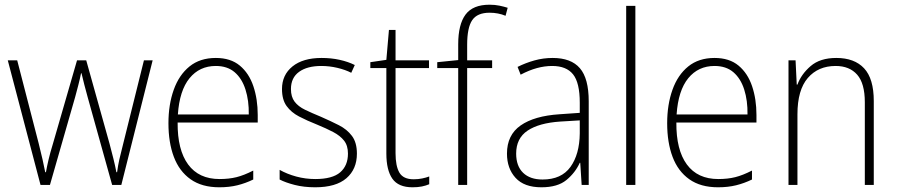

<svg xmlns="http://www.w3.org/2000/svg" viewBox="-20 -785 3807 815"><path d="M352 -373Q337 -427 326 -474H324Q319 -449 312.5 -424Q306 -399 299 -373L192 0H152L13 -529H53L144 -177Q154 -137 160.5 -108.5Q167 -80 172 -54H175Q179 -77 186 -107Q193 -137 205 -176L307 -529H346L445 -175Q454 -141 461.5 -111Q469 -81 474 -54H477Q481 -83 486.5 -108Q492 -133 502 -171L591 -529H628L495 0H456Z M896 -539Q959 -539 998 -506.5Q1037 -474 1055.5 -419Q1074 -364 1074 -297V-265H734Q733 -149 778.5 -87Q824 -25 912 -25Q952 -25 984 -33Q1016 -41 1055 -61V-23Q1022 -7 987.5 1.5Q953 10 911 10Q837 10 789 -24Q741 -58 718 -119Q695 -180 695 -262Q695 -341 717.5 -404Q740 -467 784.5 -503Q829 -539 896 -539ZM896 -505Q827 -505 784.5 -453Q742 -401 735 -299H1036Q1037 -358 1022 -405Q1007 -452 976 -478.5Q945 -505 896 -505Z M1495 -133Q1495 -67 1450.5 -28.5Q1406 10 1318 10Q1270 10 1231 0Q1192 -10 1167 -23V-64Q1199 -46 1238 -35.5Q1277 -25 1318 -25Q1391 -25 1424 -53.5Q1457 -82 1457 -133Q1457 -167 1440.5 -188Q1424 -209 1394.5 -224.5Q1365 -240 1326 -256Q1283 -273 1249.5 -290.5Q1216 -308 1196.5 -335Q1177 -362 1177 -407Q1177 -467 1221.5 -503Q1266 -539 1345 -539Q1386 -539 1422 -531Q1458 -523 1486 -509L1471 -476Q1446 -489 1412 -497Q1378 -505 1344 -505Q1284 -505 1249.5 -480Q1215 -455 1215 -407Q1215 -374 1230.5 -353.5Q1246 -333 1275 -319Q1304 -305 1343 -289Q1384 -271 1418.5 -253.5Q1453 -236 1474 -208Q1495 -180 1495 -133Z M1736 -24Q1755 -24 1772 -27.5Q1789 -31 1802 -36V-3Q1788 3 1771 6.5Q1754 10 1731 10Q1671 10 1645.5 -26.5Q1620 -63 1620 -133V-496H1552V-521L1620 -531L1631 -658H1659V-529H1801V-496H1659V-135Q1659 -80 1675.5 -52Q1692 -24 1736 -24Z M2069 -496H1963V0H1925V-496H1836V-521L1925 -530V-597Q1925 -681 1956 -723Q1987 -765 2058 -765Q2081 -765 2100 -761Q2119 -757 2135 -752L2126 -718Q2095 -731 2058 -731Q2006 -731 1984.5 -699.5Q1963 -668 1963 -595V-529H2069Z M2326 -539Q2404 -539 2441.5 -495.5Q2479 -452 2479 -355V0H2449L2443 -94H2441Q2422 -52 2384.5 -21Q2347 10 2278 10Q2205 10 2168.5 -30Q2132 -70 2132 -133Q2132 -212 2190 -252.5Q2248 -293 2355 -300L2441 -306V-349Q2441 -434 2412.5 -469.5Q2384 -505 2324 -505Q2292 -505 2259 -496Q2226 -487 2190 -468L2177 -501Q2211 -518 2248.5 -528.5Q2286 -539 2326 -539ZM2358 -269Q2268 -263 2219.5 -230.5Q2171 -198 2171 -133Q2171 -80 2200.5 -51.5Q2230 -23 2283 -23Q2363 -23 2401.5 -76.5Q2440 -130 2441 -219V-274Z M2677 0H2638V-760H2677Z M3013 -539Q3076 -539 3115 -506.5Q3154 -474 3172.5 -419Q3191 -364 3191 -297V-265H2851Q2850 -149 2895.5 -87Q2941 -25 3029 -25Q3069 -25 3101 -33Q3133 -41 3172 -61V-23Q3139 -7 3104.5 1.5Q3070 10 3028 10Q2954 10 2906 -24Q2858 -58 2835 -119Q2812 -180 2812 -262Q2812 -341 2834.5 -404Q2857 -467 2901.5 -503Q2946 -539 3013 -539ZM3013 -505Q2944 -505 2901.5 -453Q2859 -401 2852 -299H3153Q3154 -358 3139 -405Q3124 -452 3093 -478.5Q3062 -505 3013 -505Z M3530 -539Q3607 -539 3648 -495Q3689 -451 3689 -356V0H3651V-351Q3651 -431 3618.5 -468Q3586 -505 3527 -505Q3453 -505 3409 -454Q3365 -403 3365 -300V0H3327V-529H3357L3362 -426H3365Q3381 -470 3421 -504.5Q3461 -539 3530 -539Z"/></svg>

Font: Noto Sans Khmer SemiCondensed ExtraLight
Style: Regular
Weight: 200
Width: 4
Designer: Danh Hong and the Monotype Design Team
Foundry: Monotype Imaging Inc.
Version: Version 2.004; ttfautohint (v1.8.4.7-5d5b)